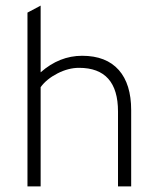

<svg xmlns="http://www.w3.org/2000/svg" viewBox="-20 -665 561 685"><path d="M78 -620 125 -645V-407Q192 -466 273 -466Q359 -466 404 -415Q448 -365 448 -272V0H401V-267Q401 -423 262 -423Q224 -423 185 -403Q146 -383 125 -354V0H78Z"/></svg>

Font: TajawalTap
Style: Regular
Weight: 300
Designer: Boutros Fonts
Foundry: Created by Boutros International 2017
Version: Version 2.700